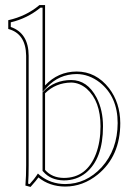

<svg xmlns="http://www.w3.org/2000/svg" viewBox="-20 -718 525 749"><path d="M82 -501Q80.6 -586.9 12.2 -605V-639.2Q82.5 -654.8 133.8 -698.2H155.8V-384.8Q206.1 -438.5 278.8 -439Q354.5 -439 405.3 -374Q448.7 -317.4 449.2 -237.8Q449.2 -108.9 361.3 -37.1Q303.2 9.8 233.9 9.8Q172.9 9.3 129.9 -25.9Q122.6 -15.1 99.1 11.2L79.1 5.9Q82 -31.2 82 -73.2ZM155.8 -55.2Q182.6 -24.4 229 -23.9Q318.4 -23.9 354.5 -118.2Q372.1 -165 372.1 -225.1Q372.1 -324.2 317.9 -372.1Q290 -395.5 257.8 -396Q196.8 -395 155.8 -354ZM91.8 -501V-73.2Q91.8 -31.7 89.8 -1.5L95.7 0Q115.2 -21.5 121.6 -31.7L127.9 -41L136.2 -33.7Q177.7 -0.5 233.9 0Q315.9 0 376.5 -65.4Q438.5 -133.8 439 -237.8Q439 -340.3 369.6 -396Q327.6 -428.7 278.8 -429.2Q209.5 -428.2 163.6 -378.4L146 -359.4V-688H137.7Q86.4 -646 22 -630.9V-612.8Q91.3 -588.9 91.8 -501ZM148.4 -48.8 146 -51.3V-357.9L148.9 -360.8Q192.9 -405.8 257.8 -405.8Q320.8 -405.8 356.9 -336.9Q381.8 -288.6 381.8 -225.1Q381.8 -98.6 314.9 -43.5Q278.3 -14.2 229 -14.2Q177.2 -15.1 148.4 -48.8Z"/></svg>

Font: Linux Biolinum Outline O
Style: Bold
Weight: 700
Designer: Philipp H. Poll
Foundry: Philipp H. Poll
Version: Version 0.9.2